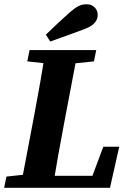

<svg xmlns="http://www.w3.org/2000/svg" viewBox="-42 -896 627 916"><path d="M-22.3 0H129.7L142.6 -68.6H128.1L-11.2 -53.6L-22.3 0ZM55.5 0H209.2C226 -103 244.7 -207 264.4 -310.7L330.2 -657.1H175.8C159.1 -554.1 141.1 -450.1 121.4 -347.1L55.5 0ZM88.2 -603.2 225 -588.2H262.6L406.2 -603.2L417.1 -657.1H99.1L88.2 -603.2ZM129.7 0H482.7L526.8 -195.9H450.8L377.6 0L462.1 -57.2H140.9L129.7 0ZM176.7 -730.7 197.6 -698C252.6 -717.1 307.9 -737.4 362.9 -757.9C413.8 -777.1 424.1 -803.1 424.1 -825.8C424.1 -851.1 404.9 -875.6 372 -875.6C344.9 -875.6 327 -867.7 292.6 -838.6C253.1 -803.7 214.7 -767 176.7 -730.7Z"/></svg>

Font: Source Serif 4 Variable
Style: Italic
Weight: 400
Italic angle: -12°
Designer: Frank Grießhammer
Foundry: Adobe Systems Incorporated
Version: Version 4.004;hotconv 1.0.116;makeotfexe 2.5.65601